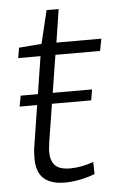

<svg xmlns="http://www.w3.org/2000/svg" viewBox="-50 -699 463 745"><g transform="rotate(-5 181.0 -326.5)"><path d="M23 -299 31 -341H309L302 -299ZM289 -60 290 -13Q258 -1 228 4.5Q198 10 172 10Q137 10 112.5 -1Q88 -12 75.5 -34.5Q63 -57 63 -93Q63 -104 64 -119.5Q65 -135 68 -150L121 -487H34L41 -527L129 -534L160 -663H207L187 -534H362L353 -487H179L126 -154Q125 -143 123.5 -133.5Q122 -124 122 -114Q122 -80 139 -61.5Q156 -43 198 -43Q220 -43 243 -47.5Q266 -52 289 -60Z"/></g></svg>

Font: Georama ExtraCondensed Thin Light
Style: Italic
Weight: 300
Italic angle: -9°
Version: Version 1.001